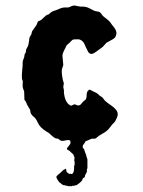

<svg xmlns="http://www.w3.org/2000/svg" viewBox="-20 -487 507 683"><path d="M291 79.1V111.8Q289.1 113.3 289.1 117.2V125Q289.1 126 287.1 127L286.1 130.9Q282.2 134.8 282.2 139.2Q282.2 143.6 277.3 146Q272.5 148.4 272.9 153.8Q268.1 160.2 260.3 166Q252.9 171.9 252 171.9H249.5L244.1 173.8Q241.2 173.8 238.3 173.8L233.9 175.8L229.5 174.8L224.1 175.8Q220.2 173.8 217.8 173.8H213.9Q211.9 171.9 210.4 171.9H207Q203.1 171.9 189.9 160.2L183.1 149.9Q179.2 143.1 181.2 140.1Q183.1 137.2 192.9 129.4Q202.1 121.1 206.1 117.2Q209.5 116.2 212.9 113.3Q214.8 111.8 216.3 120.6L216.8 124Q216.8 125 221.7 128.4L226.6 131.8L231 130.9Q239.3 136.2 243.2 119.1V113.8Q244.1 110.8 244.1 110.4L243.2 106.4Q243.2 103 245.1 101.1Q246.1 94.2 245.1 86.9L244.1 85L245.1 73.2L240.7 62.5Q240.2 60.5 238.3 60.1Q237.3 59.6 231.4 53.7Q225.6 47.9 225.1 47.9Q219.2 47.9 217.8 41L227.1 28.8Q231.9 23.9 230.5 16.1Q229 8.3 212.4 12.7Q195.8 17.1 189.5 8.3Q187 5.9 183.1 5.9H180.2Q172.4 4.4 154.8 -13.2Q151.9 -15.1 143.1 -20.5Q122.6 -33.2 115.2 -49.3Q107.9 -65.4 101.6 -70.3Q95.7 -74.2 91.8 -80.1Q87.9 -85.9 87.9 -90.3Q87.9 -94.7 86.4 -97.7Q85 -100.6 81.1 -106.4Q77.1 -113.3 75.7 -116.2Q74.2 -119.1 73.2 -122.6Q72.3 -126 69.3 -128.9Q66.4 -131.8 66.9 -132.8L65.9 -161.1Q65.9 -163.1 63 -169.4Q60.1 -175.8 60.5 -184.6Q61 -193.4 61 -197.3Q61 -200.2 58.1 -206.1Q57.1 -222.7 59.1 -238.3Q61 -253.9 60.5 -261.7Q60.1 -269.5 63.5 -276.9Q66.9 -284.2 66.9 -289.1Q66.9 -293.9 69.8 -297.4Q72.8 -300.8 72.3 -305.7Q71.8 -310.5 76.7 -317.9Q81.5 -325.7 83 -338.4Q84 -351.1 85.4 -354.5Q86.9 -357.9 89.4 -361.3Q92.8 -366.2 92.8 -370.6Q92.8 -375.5 101.6 -386.2Q111.8 -399.4 112.8 -405.3Q113.8 -411.1 119.1 -412.6Q125.5 -414.1 134.8 -423.8Q144.5 -433.6 148.9 -434.6Q152.8 -434.6 158.2 -440.4Q163.6 -445.8 171.4 -448.2Q178.7 -450.2 190.9 -455.6Q203.1 -460.9 212.4 -460.4Q221.7 -460 224.6 -460.9Q227.5 -461.9 232.9 -464.4Q238.3 -466.8 242.2 -467.3Q246.1 -467.8 255.9 -465.3Q265.6 -462.9 274.4 -463.4Q286.6 -463.9 300.8 -456.1Q314.9 -447.8 322.8 -446.8Q331.1 -445.8 334.5 -443.8Q337.9 -441.9 341.8 -436Q345.7 -430.2 348.6 -428.2Q351.6 -426.3 360.4 -418.9Q369.6 -411.6 372.6 -407.2Q375 -402.8 385.3 -390.1Q395.5 -377.4 394 -366.7Q392.1 -356 387.2 -351.6Q382.8 -347.7 373 -342.8Q363.3 -337.9 360.4 -335.9Q357.4 -334 355.5 -331.5Q353 -329.1 349.1 -324.2Q344.7 -319.3 341.8 -317.4Q338.9 -314.9 336.4 -313.5Q334 -312 320.8 -302.2Q307.6 -292.5 301.3 -295.9Q294.9 -298.8 292.5 -304.7Q290 -310.5 289.1 -312Q287.1 -314 281.7 -327.6Q276.4 -341.3 264.2 -346.2Q262.7 -347.2 252 -347.2Q241.2 -347.7 237.3 -344.7Q233.4 -341.8 230.5 -338.4Q227.1 -333.5 222.2 -330.6Q217.3 -327.1 215.3 -322.8Q213.9 -318.4 208.5 -308.6Q203.1 -298.8 202.1 -289.1L205.1 -255.9Q205.1 -253.9 201.7 -245.6Q198.2 -237.3 200.7 -219.7Q203.1 -202.1 205.1 -197.3Q207 -192.4 207 -189.9L205.1 -178.2Q205.1 -177.7 206.5 -170.9Q208 -164.1 207.5 -159.7Q207 -155.3 208 -152.8Q212.9 -118.7 232.9 -110.8L245.1 -116.2L256.8 -111.8Q264.6 -111.3 269.5 -118.2Q274.9 -126 281.2 -129.9Q288.1 -133.8 288.1 -146.5Q288.1 -158.7 292.5 -163.6Q296.9 -168.9 299.8 -168L311 -162.1Q312 -161.1 318.4 -158.7Q324.7 -156.2 330.1 -150.9Q335.9 -145 340.3 -143.1Q344.7 -141.1 348.6 -134.8Q353 -127.4 371.6 -114.7Q390.1 -102.1 396 -91.8Q401.9 -81.1 395.5 -67.4Q389.6 -53.7 384.8 -49.8Q379.4 -45.4 370.6 -33.2Q362.3 -21 345.7 -12.2Q329.1 -2.9 325.7 1Q320.3 7.3 313.5 6.3Q306.6 5.4 301.8 8.3Q296.9 10.7 289.1 13.7Q281.2 16.6 282.2 20L276.9 27.3L274.9 29.8L274.4 33.7L273.9 37.1L279.8 44.9V45.9L283.2 56.2L287.1 65.9Q287.1 67.9 287.1 69.8L289.1 72.3V75.2Z"/></svg>

Font: AntiqueNobleBoldCondensed
Style: BoldCondensed
Weight: 700
Version: Version 001.000